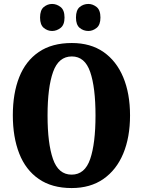

<svg xmlns="http://www.w3.org/2000/svg" viewBox="-20 -943 724 973"><path d="M343 10Q243 10 176.5 -36Q110 -82 77.5 -165Q45 -248 45 -359Q45 -470 77.5 -552Q110 -634 176.5 -679.5Q243 -725 344 -725Q439 -725 504.5 -679.5Q570 -634 604.5 -551.5Q639 -469 639 -358Q639 -247 604.5 -164.5Q570 -82 504 -36Q438 10 343 10ZM343 -58Q410 -58 437 -137Q464 -216 464 -358Q464 -500 437 -578.5Q410 -657 344 -657Q277 -657 249 -578.5Q221 -500 221 -358Q221 -216 248.5 -137Q276 -58 343 -58ZM428 -786Q403 -786 384 -801.5Q365 -817 365 -854Q365 -892 384 -907.5Q403 -923 428 -923Q450 -923 469.5 -907.5Q489 -892 489 -854Q489 -817 469.5 -801.5Q450 -786 428 -786ZM244 -786Q221 -786 202 -801.5Q183 -817 183 -854Q183 -892 202 -907.5Q221 -923 244 -923Q267 -923 287 -907.5Q307 -892 307 -854Q307 -817 287 -801.5Q267 -786 244 -786Z"/></svg>

Font: Noto Serif Bengali ExtraCondensed Black
Style: Regular
Weight: 900
Width: 2
Designer: Juan Bruce, Universal Thirst, Indian Type Foundry and the Monotype Design Team.
Foundry: Monotype Imaging Inc.
Version: Version 2.003; ttfautohint (v1.8.4.7-5d5b)